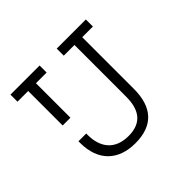

<svg xmlns="http://www.w3.org/2000/svg" viewBox="-166 -901 1118 1118"><g transform="rotate(-45 393.0 -342.5)"><path d="M361 15C506 15 578 -65 578 -215V-641H666V-699H426V-641H514V-215C514 -113 475 -43 362 -43C251 -43 198 -113 198 -215V-228H134V-215C134 -65 221 15 361 15ZM46 -642H134V-358H198V-642H286V-700H46Z"/></g></svg>

Font: Meta Space Light
Style: Regular
Weight: 300
Designer: Meta Pool / Florian Karsten
Foundry: Meta Pool / Florian Karsten
Version: Version 2.000;Glyphs 3.1.1 (3137)